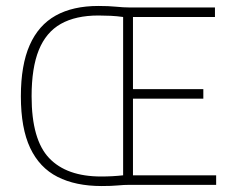

<svg xmlns="http://www.w3.org/2000/svg" viewBox="-20 -620 763 644"><path d="M321 4Q233.5 4 173 -26.8Q112.5 -57.5 81.2 -123.8Q50 -190 50 -297Q50 -401.5 79.5 -468.5Q109 -535.5 166.8 -567.8Q224.5 -600 310 -600Q344.5 -600 369.5 -597.5Q394.5 -595 413 -595H701V-563H426V-32H705V0H415Q395.5 0 374.8 2Q354 4 321 4ZM319 -28Q338.5 -28 356.8 -29Q375 -30 393 -32V-563Q372 -566 351.2 -567Q330.5 -568 310 -568Q234 -568 184.2 -540Q134.5 -512 110.2 -452.2Q86 -392.5 86 -297Q86 -151.5 144.8 -89.8Q203.5 -28 319 -28ZM421 -289V-321H662V-289Z"/></svg>

Font: Encode Sans SC Condensed Thin
Style: Regular
Weight: 100
Width: 3
Designer: Multiple Designers
Foundry: Impallari Type
Version: Version 3.002